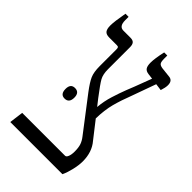

<svg xmlns="http://www.w3.org/2000/svg" viewBox="-201 -717 786 786"><g transform="rotate(45 192.5 -323.5)"><path d="M305 -457 296 -432Q277 -383 267 -345Q257 -307 256 -258L313 -185Q343 -150 343 -96Q343 -74 336.5 -46.5Q330 -19 321 0H19L27 -61H275Q282 -61 286 -71Q291 -82 291 -101Q291 -124 286 -138.5Q281 -153 270 -167L159 -312Q134 -345 125 -365.5Q116 -386 116 -421V-517Q116 -525 114 -528Q112 -531 105 -531H61Q43 -531 36 -540Q29 -549 29 -569Q29 -592 39 -647H57V-627Q57 -592 82 -592H123Q137 -592 143 -585Q149 -578 149 -563V-436Q149 -406 159 -388Q169 -370 205 -323L227 -295Q230 -331 241 -366Q252 -401 262.5 -428Q273 -455 276 -462L304 -536L280 -539Q265 -541 259 -550Q253 -559 253 -578Q253 -602 263 -647H281V-629Q281 -611 285.5 -604.5Q290 -598 304 -596L349 -591Q369 -588 369 -563Q369 -549 362 -528L332 -532ZM108 -286Q134 -286 134 -256Q134 -225 108 -225Q83 -225 83 -256Q83 -286 108 -286Z"/></g></svg>

Font: Noto Serif Hebrew CondLight
Style: Regular
Weight: 300
Width: 3
Designer: Monotype Design Team
Foundry: Monotype Imaging Inc.
Version: Version 1.000